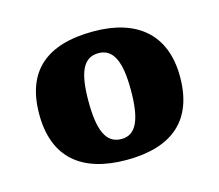

<svg xmlns="http://www.w3.org/2000/svg" viewBox="-61 -794 559 490"><g transform="rotate(-15 218.5 -549.5)"><path d="M219 -380C340 -380 405 -436 405 -550C405 -664 334 -719 221 -719C97 -719 33 -664 33 -550C33 -436 100 -380 219 -380ZM220 -435C178 -435 163 -475 163 -550C163 -624 178 -662 219 -662C259 -662 275 -624 275 -550C275 -475 260 -435 220 -435Z"/></g></svg>

Font: Noto Serif Tamil SemiCondensed Black
Style: Italic
Weight: 900
Width: 4
Italic angle: -12°
Designer: Indian Type Foundry, Tom Grace, and the Monotype Design Team
Foundry: Monotype Imaging Inc.
Version: Version 2.003